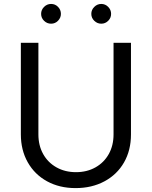

<svg xmlns="http://www.w3.org/2000/svg" viewBox="-20 -939 770 974"><path d="M85.8 -257.2V-722H174.8V-257.2Q174.8 -201 198.9 -157.7Q223 -114.4 266.5 -90Q310 -65.6 365.4 -65.6Q421 -65.6 464.4 -90Q507.8 -114.4 531.9 -157.7Q556 -201 556 -257.2V-722H644.4V-257.2Q644.4 -176.6 609.2 -115.1Q574 -53.6 510 -19.2Q446 15.2 363.4 15.2Q281.8 15.2 218.9 -19.2Q156 -53.6 120.9 -115.5Q85.8 -177.4 85.8 -257.2ZM443.2 -868.6Q443.2 -889 458.3 -904Q473.3 -919 493.8 -919Q514.2 -919 528.9 -904Q543.6 -889 543.6 -868.6Q543.6 -848.2 528.9 -833.5Q514.2 -818.8 493.8 -818.8Q473.4 -818.8 458.3 -833.5Q443.2 -848.2 443.2 -868.6ZM188.6 -868.6Q188.6 -889 203.6 -904Q218.6 -919 239.2 -919Q259.9 -919 274.4 -904.1Q289 -889.2 289 -868.6Q289 -848.8 274.4 -833.8Q259.9 -818.8 239.2 -818.8Q218.6 -818.8 203.6 -833.4Q188.6 -848 188.6 -868.6Z"/></svg>

Font: 寒蝉端黑体 Light
Style: Regular
Weight: 300
Designer: ChillDuanSans {Warren2060}; 
Source Han Sans {Ryoko NISHIZUKA 西塚涼子 (kana, bopomofo & ideographs); Paul D. Hunt (Latin, G
Foundry: ChillType&Adobe
Version: Version 1.300;Glyphs 3.3 (3306)